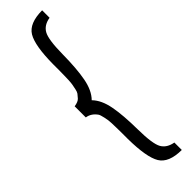

<svg xmlns="http://www.w3.org/2000/svg" viewBox="-322 -792 917 917"><g transform="rotate(-45 137.0 -333.5)"><path d="M244.1 138.2Q157.2 137.7 128.9 90.8Q100.6 43.9 99.1 -81.1V-120.1Q99.1 -144 98.6 -156.7Q98.1 -169.4 97.7 -189.9Q97.2 -210.4 91.8 -232.9Q86.9 -255.4 82 -262.2Q61 -291.5 29.8 -295.9V-371.1Q56.2 -375 66.4 -386.2Q76.7 -397.9 82 -404.8Q86.9 -411.6 89.8 -425.8Q92.8 -440.4 94.7 -450.2Q96.7 -460 97.7 -479Q98.1 -498 98.6 -510.7Q99.1 -523.4 99.1 -546.9V-585.9Q100.1 -710.9 128.4 -757.8Q156.7 -804.7 244.1 -805.2V-754.9Q201.2 -748 183.6 -716.8Q166 -685.5 165 -587.9Q164.1 -490.2 152.3 -428.7Q140.6 -367.2 107.9 -334Q140.6 -300.8 152.3 -238.8Q164.1 -176.8 165 -79.1Q166 18.6 183.6 49.8Q201.2 80.6 244.1 87.9Z"/></g></svg>

Font: Arcon-Regular
Style: Regular
Weight: 400
Designer: M. Zarth
Foundry: martin zarth - visuelle & digitale kommunikation
Version: Version 1.131;PS 001.131;hotconv 1.0.70;makeotf.lib2.5.58329